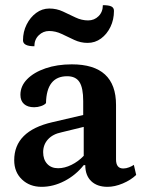

<svg xmlns="http://www.w3.org/2000/svg" viewBox="-20 -711 562 743"><path d="M141 12Q95 12 65 -16.5Q35 -45 35 -91Q35 -204 182 -238L302 -266V-320Q302 -371 287.5 -393.5Q273 -416 240 -416Q160 -416 158 -312Q152 -305 139 -300.5Q126 -296 112 -296Q87 -296 73 -308.5Q59 -321 59 -344Q59 -378 85 -404.5Q111 -431 156 -446.5Q201 -462 258 -462Q429 -462 429 -305V-94Q429 -59 457 -59Q468 -59 479.5 -63.5Q491 -68 498 -73L507 -34Q486 -14 455 -1Q424 12 396 12Q356 12 333 -10Q310 -32 310 -72H304Q273 -33 229.5 -10.5Q186 12 141 12ZM205 -60Q230 -60 256.5 -73Q283 -86 304 -108V-220L218 -199Q184 -192 165.5 -171.5Q147 -151 147 -122Q147 -94 162.5 -77Q178 -60 205 -60ZM170 -591Q147 -591 130 -574.5Q113 -558 113 -532Q69 -532 69 -555Q69 -588 83 -616Q97 -644 120 -661Q143 -678 171 -678Q199 -678 223.5 -666.5Q248 -655 272 -643.5Q296 -632 321 -632Q345 -632 361.5 -648.5Q378 -665 378 -691Q401 -691 411 -686Q421 -681 421 -669Q421 -635 407.5 -607Q394 -579 371 -562Q348 -545 319 -545Q292 -545 267.5 -556.5Q243 -568 219 -579.5Q195 -591 170 -591Z"/></svg>

Font: Petrona
Style: Bold
Weight: 700
Designer: Ringo R. Seeber
Foundry: Ringo R. Seeber
Version: Version 2.001; ttfautohint (v1.8.3)